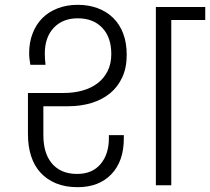

<svg xmlns="http://www.w3.org/2000/svg" viewBox="-20 -769 872 797"><path d="M302 8Q251 8 212.5 -8Q174 -24 148 -52.5Q122 -81 109 -121.5Q96 -162 96 -212V-383H244Q286 -383 322 -393Q358 -403 384.5 -423Q411 -443 426.5 -473.5Q442 -504 442 -545Q442 -614 404.5 -653.5Q367 -693 303 -693Q240 -693 203 -653.5Q166 -614 166 -547Q166 -524 169 -500H106Q104 -512 102.5 -524Q101 -536 101 -548Q101 -593 115.5 -630.5Q130 -668 156 -694Q182 -720 219.5 -734.5Q257 -749 303 -749Q348 -749 385.5 -735Q423 -721 450 -694.5Q477 -668 491.5 -629.5Q506 -591 506 -541Q506 -488 487.5 -448Q469 -408 436.5 -381.5Q404 -355 359.5 -341.5Q315 -328 264 -328H160V-208Q160 -173 168 -144Q176 -115 193.5 -93Q211 -71 237.5 -59Q264 -47 300 -47Q363 -47 397.5 -88Q432 -129 432 -195V-208H494V-194Q494 -100 442.5 -46Q391 8 302 8ZM627 -740H832V-686H691V0H627Z"/></svg>

Font: SVN-Poppins Light
Style: Regular
Weight: 300
Designer: Ninad Kale (Devanagari), Jonny Pinhorn (Latin)
Foundry: Indian Type Foundry
Version: Version 3.002 2017; ttfautohint (v1.8.3)